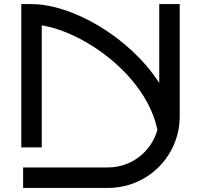

<svg xmlns="http://www.w3.org/2000/svg" viewBox="-20 -720 982 938"><path d="M858 -700H758V-315C610 -543 329 -700 134 -700H84V0H184V-596C389 -564 693 -353 749 -86C720 20 623 98 508 98H93V198H508C702 198 858 42 858 -152Z"/></svg>

Font: Bruno Ace
Style: Regular
Weight: 400
Designer: Astigmatic (AOETI)
Foundry: Astigmatic (AOETI)
Version: Version 1.000